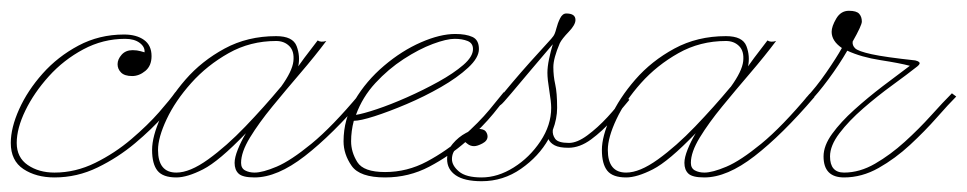

<svg xmlns="http://www.w3.org/2000/svg" viewBox="-52 -320 1793 356"><path d="M193 -179Q179 -179 172.5 -185.5Q166 -192 166 -201Q166 -210 173.5 -218.5Q181 -227 194 -227Q202 -227 209 -225Q216 -223 216 -223Q217 -233 207 -240.5Q197 -248 180 -248Q139 -248 102.5 -228.5Q66 -209 38.5 -178.5Q11 -148 -5 -115Q-21 -82 -21 -55Q-21 -28 -0.5 -14Q20 0 49 0Q88 0 124.5 -18Q161 -36 191.5 -62Q222 -88 243 -112Q264 -136 273 -149L282 -143Q274 -131 252 -106Q230 -81 198.5 -54.5Q167 -28 129 -9.5Q91 9 49 9Q15 9 -8.5 -6.5Q-32 -22 -32 -55Q-32 -83 -16.5 -117.5Q-1 -152 27 -183.5Q55 -215 93.5 -235.5Q132 -256 178 -256Q201 -256 215 -246Q229 -236 229 -216Q229 -198 217.5 -188.5Q206 -179 193 -179Z M624 -140Q564 -70 513 -30.5Q462 9 420 9Q398 9 390.5 2Q383 -5 383 -18Q383 -28 389 -43Q395 -58 404 -73Q354 -21 324.5 -6Q295 9 275 9Q250 9 240 -3.5Q230 -16 230 -42Q230 -67 246 -102.5Q262 -138 292 -172.5Q322 -207 364.5 -230Q407 -253 460 -253Q491 -253 498 -234.5Q505 -216 501 -197Q513 -214 522.5 -226Q532 -238 537 -245Q543 -241 553 -244Q532 -216 505 -184.5Q478 -153 453 -122.5Q428 -92 411.5 -65Q395 -38 395 -18Q395 -8 402.5 -4Q410 0 420 0Q435 0 461 -11Q487 -22 525.5 -53.5Q564 -85 615 -146ZM241 -42Q241 0 275 0Q300 0 334 -24.5Q368 -49 403 -85.5Q438 -122 468 -158L469 -159Q490 -188 492 -206.5Q494 -225 484.5 -234.5Q475 -244 460 -244Q412 -244 372 -221.5Q332 -199 302.5 -166Q273 -133 257 -99Q241 -65 241 -42Z M662 9Q615 9 600 -12.5Q585 -34 585 -58Q585 -99 606 -134.5Q627 -170 660 -198Q693 -226 728.5 -241.5Q764 -257 792 -257Q812 -257 824 -251.5Q836 -246 836 -229Q836 -213 816 -194.5Q796 -176 765.5 -158.5Q735 -141 702 -127Q669 -113 642.5 -104.5Q616 -96 604 -96Q599 -77 599 -58Q599 -38 610.5 -19.5Q622 -1 662 -1Q703 -1 739.5 -20.5Q776 -40 806 -66.5Q836 -93 855.5 -116.5Q875 -140 882 -149L889 -143Q883 -134 863 -109.5Q843 -85 812.5 -58Q782 -31 744 -11Q706 9 662 9ZM791 -248Q776 -248 750.5 -238.5Q725 -229 696.5 -210.5Q668 -192 644 -166Q620 -140 608 -107Q621 -109 646.5 -117.5Q672 -126 702.5 -139.5Q733 -153 761 -168.5Q789 -184 807 -199.5Q825 -215 825 -229Q825 -240 815 -244Q805 -248 791 -248Z M841 16Q809 16 793 5Q777 -6 777 -25Q777 -41 787.5 -53.5Q798 -66 812 -73.5Q826 -81 834 -81Q845 -81 848.5 -76.5Q852 -72 852 -67Q852 -59 842.5 -54Q833 -49 827 -49Q820 -49 814.5 -53.5Q809 -58 809 -58Q804 -57 795 -47Q786 -37 786 -25Q786 -13 799 -2Q812 9 841 9Q871 9 900.5 -9.5Q930 -28 950 -58Q970 -88 970 -120Q970 -131 966.5 -152Q963 -173 963 -185Q963 -196 966 -210.5Q969 -225 973 -238Q955 -217 933.5 -191.5Q912 -166 896 -147Q880 -128 877 -126Q870 -120 867 -123.5Q864 -127 870 -133Q881 -147 897.5 -166.5Q914 -186 931 -205Q948 -224 960.5 -237.5Q973 -251 974 -253Q977 -257 979.5 -267Q982 -277 986.5 -286Q991 -295 998 -295Q1015 -295 1015 -283Q1015 -274 1002.5 -261Q990 -248 986 -240Q974 -212 974 -195.5Q974 -179 977.5 -163.5Q981 -148 981 -120Q981 -100 973 -79Q972 -70 977.5 -62.5Q983 -55 1003 -55Q1018 -55 1037 -69Q1056 -83 1074.5 -103Q1093 -123 1106 -142L1115 -135Q1102 -119 1083.5 -98Q1065 -77 1044 -61.5Q1023 -46 1002 -46Q985 -46 976.5 -50.5Q968 -55 965 -62Q947 -30 914 -7Q881 16 841 16Z M1458 -140Q1398 -70 1347 -30.5Q1296 9 1254 9Q1232 9 1224.5 2Q1217 -5 1217 -18Q1217 -28 1223 -43Q1229 -58 1238 -73Q1188 -21 1158.5 -6Q1129 9 1109 9Q1084 9 1074 -3.5Q1064 -16 1064 -42Q1064 -67 1080 -102.5Q1096 -138 1126 -172.5Q1156 -207 1198.5 -230Q1241 -253 1294 -253Q1325 -253 1332 -234.5Q1339 -216 1335 -197Q1347 -214 1356.5 -226Q1366 -238 1371 -245Q1377 -241 1387 -244Q1366 -216 1339 -184.5Q1312 -153 1287 -122.5Q1262 -92 1245.5 -65Q1229 -38 1229 -18Q1229 -8 1236.5 -4Q1244 0 1254 0Q1269 0 1295 -11Q1321 -22 1359.5 -53.5Q1398 -85 1449 -146ZM1075 -42Q1075 0 1109 0Q1134 0 1168 -24.5Q1202 -49 1237 -85.5Q1272 -122 1302 -158L1303 -159Q1324 -188 1326 -206.5Q1328 -225 1318.5 -234.5Q1309 -244 1294 -244Q1246 -244 1206 -221.5Q1166 -199 1136.5 -166Q1107 -133 1091 -99Q1075 -65 1075 -42Z M1449 -131Q1445 -127 1443 -130.5Q1441 -134 1442 -138Q1461 -158 1480 -185.5Q1499 -213 1509 -231Q1490 -244 1490 -261Q1490 -271 1498.5 -285.5Q1507 -300 1522 -300Q1536 -300 1541 -294.5Q1546 -289 1546 -280Q1546 -273 1529 -243Q1528 -236 1533.5 -230.5Q1539 -225 1564 -219.5Q1589 -214 1645 -208Q1650 -207 1652.5 -204.5Q1655 -202 1649 -197Q1630 -182 1602.5 -162Q1575 -142 1548.5 -119Q1522 -96 1504.5 -73Q1487 -50 1487 -30Q1487 0 1513 0Q1542 0 1570.5 -16.5Q1599 -33 1625.5 -57Q1652 -81 1674.5 -106Q1697 -131 1713 -147L1721 -141Q1707 -127 1685 -102Q1663 -77 1635.5 -51.5Q1608 -26 1577 -8.5Q1546 9 1513 9Q1475 9 1475 -30Q1475 -50 1491 -72Q1507 -94 1532 -116.5Q1557 -139 1584.5 -160Q1612 -181 1635 -198Q1616 -203 1580.5 -208.5Q1545 -214 1519 -226Q1504 -200 1484 -173Q1464 -146 1449 -131Z"/></svg>

Font: Kapakana Light
Style: Regular
Weight: 300
Designer: Kyosuke Nagai
Version: Version 1.000